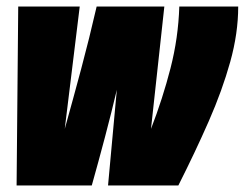

<svg xmlns="http://www.w3.org/2000/svg" viewBox="-20 -570 752 590"><path d="M528 0H312L339 -294Q323 -226 302.5 -148.5Q282 -71 262 0H31L36 -550H225L179 -174Q205 -267 229.5 -358.5Q254 -450 277 -550H485L444 -174Q480 -267 504 -360.5Q528 -454 531 -550H712Q712 -468 687.5 -380Q663 -292 621.5 -197.5Q580 -103 528 0Z"/></svg>

Font: Georama SemiCondensed Black
Style: Italic
Weight: 900
Width: 4
Italic angle: -9°
Designer: Jean-Baptiste Levee
Foundry: Production Type
Version: Version 1.000